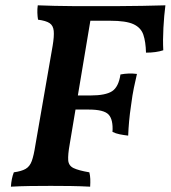

<svg xmlns="http://www.w3.org/2000/svg" viewBox="-20 -699 642 722"><path d="M242 -156Q235 -117 236.5 -96.5Q238 -76 256.5 -67Q275 -58 316 -51Q319 -39 319.5 -26Q320 -13 319 3Q281 1 246 0.5Q211 0 171 0Q130 0 93.5 0.5Q57 1 21 3Q23 -28 32 -51Q61 -55 76.5 -64Q92 -73 99.5 -93.5Q107 -114 113 -153L178 -527Q184 -563 182 -583Q180 -603 166.5 -612Q153 -621 123 -625Q121 -637 120.5 -651Q120 -665 122 -679Q152 -678 185.5 -677Q219 -676 255.5 -676Q292 -676 329 -676ZM602 -679Q597 -641 594.5 -594.5Q592 -548 594 -510Q567 -501 529 -501Q528 -542 519 -568.5Q510 -595 482 -608Q454 -621 394 -621H293L326 -676Q380 -676 426 -676Q472 -676 515.5 -677Q559 -678 602 -679ZM433 -419Q449 -422 464 -422.5Q479 -423 495 -421Q489 -395 483.5 -369Q478 -343 473 -304Q468 -271 465.5 -243Q463 -215 462 -189Q445 -191 430 -194Q415 -197 403 -203Q406 -249 388.5 -268Q371 -287 314 -287H238L248 -340H320Q377 -340 401.5 -356Q426 -372 433 -419Z"/></svg>

Font: Vollkorn SemiBold
Style: Italic
Weight: 600
Italic angle: -11°
Designer: Friedrich Althausen
Foundry: Friedrich Althausen
Version: Version 5.000